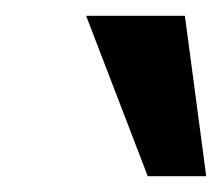

<svg xmlns="http://www.w3.org/2000/svg" viewBox="-20 -700 281 243"><path d="M167 -477 89 -680H214L241 -477Z"/></svg>

Font: Philosopher
Style: Bold Italic
Weight: 700
Italic angle: -10°
Designer: Jovanny Lemonad
Foundry: Jovanny Lemonad
Version: Version 2.000